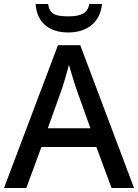

<svg xmlns="http://www.w3.org/2000/svg" viewBox="-20 -1010 694 964"><path d="M492 -990H428C421 -938 375 -928 325 -928C265 -928 228 -935 222 -990H159C164 -903 220 -847 323 -847C424 -847 485 -905 492 -990ZM540 -66H653L383 -783H271L0 -66H112L188 -272H464ZM362 -567 434 -366H220L292 -567C300 -590 316 -644 326 -685C334 -655 355 -588 362 -567Z"/></svg>

Font: Noto Sans Malayalam UI Medium
Style: Regular
Weight: 500
Designer: Jelle Bosma - Monotype Design Team
Foundry: Monotype Imaging Inc.
Version: Version 2.104